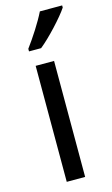

<svg xmlns="http://www.w3.org/2000/svg" viewBox="-119 -811 500 857"><g transform="rotate(-15 131.0 -383.0)"><path d="M262 -756V-766H159C137 -721 98 -661 66 -618V-606H122C167 -642 237 -718 262 -756ZM163 0V-536H78V0Z"/></g></svg>

Font: Noto Sans Khmer UI SemiCondensed
Style: Regular
Weight: 400
Width: 4
Designer: Danh Hong and the Monotype Design Team
Foundry: Monotype Imaging Inc.
Version: Version 2.002